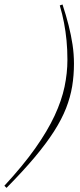

<svg xmlns="http://www.w3.org/2000/svg" viewBox="-99 -742 366 880"><path d="M-79 109.5Q6.5 17 62.5 -62.2Q118.5 -141.5 151 -211.2Q183.5 -281 196.8 -344.2Q210 -407.5 210 -467.5Q210 -514.5 206 -556Q202 -597.5 194.5 -637Q187 -676.5 175 -717L187.5 -721.5Q204 -671.5 215.5 -626Q227 -580.5 233.5 -537.2Q240 -494 240 -450Q240 -396.5 231.8 -346.5Q223.5 -296.5 203.8 -246Q184 -195.5 148.8 -140.2Q113.5 -85 60 -21.2Q6.5 42.5 -69 119Z"/></svg>

Font: Newsreader 60pt ExtraLight
Style: Italic
Weight: 250
Italic angle: -17°
Designer: Hugues Gentile
Foundry: Production Type
Version: Version 1.003